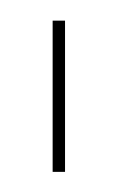

<svg xmlns="http://www.w3.org/2000/svg" viewBox="-20 -695 117 186"><path d="M31 -528.5H43V-675H31Z"/></svg>

Font: Anybody UltraCondensed Thin Thin
Style: Regular
Weight: 250
Version: Version 1.111